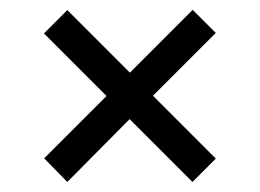

<svg xmlns="http://www.w3.org/2000/svg" viewBox="-20 -445 522 386"><path d="M115.3 -79.2 68.8 -126.7 194.2 -252 68.4 -377.8 115.3 -424.7 241.1 -298.9 367.4 -425.2 413.8 -378.8 287.5 -252.5 413.8 -126.1 366.9 -79.2 240.6 -205.5Z"/></svg>

Font: Saira Thin
Style: Regular
Weight: 100
Designer: Hector Gatti with collaboration of the Omnibus-Type team
Foundry: Omnibus-Type
Version: Version 1.101